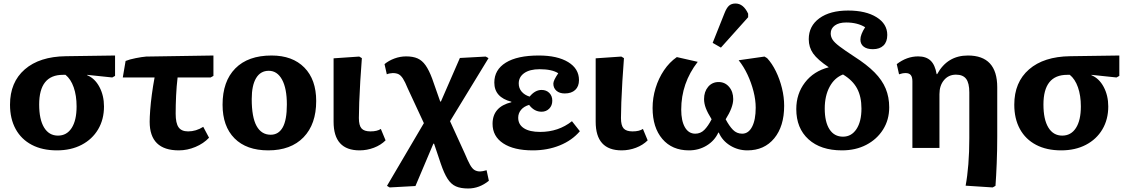

<svg xmlns="http://www.w3.org/2000/svg" viewBox="-20 -842 6432 1093"><path d="M304 14Q221 14 161 -17.5Q101 -49 69 -107.5Q37 -166 37 -246Q37 -374 121 -447Q205 -520 355 -522L635 -526V-410L619 -401L476 -416V-414Q520 -396 546 -347Q572 -298 572 -236Q572 -162 538.5 -105.5Q505 -49 444.5 -17.5Q384 14 304 14ZM310 -70Q360 -70 388 -113.5Q416 -157 416 -236Q416 -298 399.5 -345Q383 -392 353 -416H338Q203 -416 203 -247Q203 -162 231 -116Q259 -70 310 -70Z M998 14Q832 14 832 -149Q832 -174 835 -215Q838 -256 844.5 -304.5Q851 -353 860 -401H679L695 -495Q717 -504 752.5 -511Q788 -518 812 -520L1195 -526V-410L1179 -401H991Q985 -351 982.5 -297.5Q980 -244 980 -195Q980 -141 996.5 -117.5Q1013 -94 1051 -94Q1096 -94 1137 -120L1170 -58Q1139 -25 1092.5 -5.5Q1046 14 998 14Z M1507 14Q1383 14 1315 -54.5Q1247 -123 1247 -246Q1247 -379 1319.5 -452.5Q1392 -526 1526 -526Q1645 -526 1712.5 -457.5Q1780 -389 1780 -267Q1780 -135 1708 -60.5Q1636 14 1507 14ZM1521 -75Q1566 -75 1589.5 -117Q1613 -159 1613 -247Q1613 -339 1585.5 -389Q1558 -439 1510 -439Q1463 -439 1438 -397.5Q1413 -356 1413 -278Q1413 -175 1440.5 -125Q1468 -75 1521 -75Z M2027 14Q1879 14 1879 -149Q1879 -173 1879 -210.5Q1879 -248 1879 -291.5Q1879 -335 1879 -378Q1879 -421 1879 -456Q1879 -491 1879 -510L2025 -520L2040 -511Q2035 -446 2031 -380.5Q2027 -315 2025 -259.5Q2023 -204 2023 -170Q2023 -128 2038 -111Q2053 -94 2089 -94Q2127 -94 2148 -108L2175 -43Q2148 -16 2108.5 -1Q2069 14 2027 14Z M2645 231Q2603 231 2575.5 219Q2548 207 2528 176Q2508 145 2489 89L2451 -24H2447L2345 217L2198 225L2183 216L2393 -141L2301 -339Q2286 -376 2274 -394.5Q2262 -413 2249 -419.5Q2236 -426 2216 -426Q2209 -426 2198.5 -424Q2188 -422 2182 -419L2169 -477Q2193 -497 2225.5 -509Q2258 -521 2292 -521Q2331 -521 2357 -509.5Q2383 -498 2402.5 -470.5Q2422 -443 2440 -395L2486 -264H2490L2598 -512L2745 -520L2761 -511L2542 -152L2626 32Q2643 73 2655.5 95.5Q2668 118 2681.5 126Q2695 134 2713 134Q2726 134 2750 127L2763 187Q2709 231 2645 231Z M3013 14Q2905 14 2844.5 -26Q2784 -66 2784 -137Q2784 -234 2891 -260V-263Q2794 -288 2794 -372Q2794 -445 2859.5 -485.5Q2925 -526 3047 -526Q3153 -526 3214.5 -488.5Q3276 -451 3276 -386Q3276 -350 3254.5 -330Q3233 -310 3195 -310Q3165 -310 3147.5 -325.5Q3130 -341 3130 -366Q3130 -384 3158 -425Q3122 -448 3052 -448Q2996 -448 2964.5 -426Q2933 -404 2933 -367Q2933 -340 2949.5 -320.5Q2966 -301 2995 -292Q3026 -330 3063 -330Q3090 -330 3107 -313Q3124 -296 3124 -269Q3124 -241 3106.5 -223.5Q3089 -206 3063 -206Q3021 -206 2992 -245Q2962 -236 2946 -216.5Q2930 -197 2930 -172Q2930 -133 2962.5 -112Q2995 -91 3055 -91Q3159 -91 3236 -152L3281 -95Q3237 -43 3167 -14.5Q3097 14 3013 14Z M3519 14Q3371 14 3371 -149Q3371 -173 3371 -210.5Q3371 -248 3371 -291.5Q3371 -335 3371 -378Q3371 -421 3371 -456Q3371 -491 3371 -510L3517 -520L3532 -511Q3527 -446 3523 -380.5Q3519 -315 3517 -259.5Q3515 -204 3515 -170Q3515 -128 3530 -111Q3545 -94 3581 -94Q3619 -94 3640 -108L3667 -43Q3640 -16 3600.5 -1Q3561 14 3519 14Z M3902 14Q3806 14 3750.5 -51Q3695 -116 3695 -227Q3695 -285 3712 -340.5Q3729 -396 3760 -442Q3791 -488 3833 -517L3952 -490Q3858 -369 3858 -218Q3858 -154 3879 -117.5Q3900 -81 3938 -81Q3968 -81 3989.5 -102.5Q4011 -124 4031 -163Q4008 -200 3998 -226.5Q3988 -253 3988 -278Q3988 -320 4011 -347.5Q4034 -375 4071 -375Q4107 -375 4130.5 -347.5Q4154 -320 4154 -278Q4154 -231 4111 -163Q4131 -125 4152.5 -103Q4174 -81 4205 -81Q4241 -81 4261.5 -120.5Q4282 -160 4282 -229Q4282 -273 4269.5 -322Q4257 -371 4235.5 -417Q4214 -463 4185 -499L4332 -520L4347 -511Q4375 -481 4397 -436Q4419 -391 4431.5 -340Q4444 -289 4444 -240Q4444 -123 4387.5 -54.5Q4331 14 4235 14Q4181 14 4136.5 -13.5Q4092 -41 4072 -87H4069Q4048 -41 4003 -13.5Q3958 14 3902 14ZM4084 -571 4037 -598 4104 -766Q4116 -797 4130 -809.5Q4144 -822 4167 -822Q4212 -822 4239 -764V-744Z M4773 14Q4652 14 4582.5 -49Q4513 -112 4513 -221Q4513 -308 4562.5 -372.5Q4612 -437 4698 -459Q4634 -502 4609 -537.5Q4584 -573 4584 -619Q4584 -694 4644.5 -738Q4705 -782 4808 -782Q4909 -782 4970 -744Q5031 -706 5031 -643Q5031 -604 5009.5 -583Q4988 -562 4949 -562Q4915 -562 4896.5 -576.5Q4878 -591 4878 -617Q4878 -645 4905 -687Q4861 -714 4797 -714Q4756 -714 4732.5 -697Q4709 -680 4709 -652Q4709 -633 4719.5 -616.5Q4730 -600 4759 -578Q4788 -556 4843 -520Q4915 -474 4958.5 -430Q5002 -386 5022 -337.5Q5042 -289 5042 -231Q5042 -160 5007 -104.5Q4972 -49 4911.5 -17.5Q4851 14 4773 14ZM4779 -64Q4827 -64 4855.5 -107Q4884 -150 4884 -224Q4884 -292 4859 -338.5Q4834 -385 4779 -418Q4730 -399 4702.5 -347.5Q4675 -296 4675 -224Q4675 -148 4702 -106Q4729 -64 4779 -64Z M5631 225 5477 215Q5487 162 5492.5 93Q5498 24 5498 -55V-316Q5498 -369 5480 -393Q5462 -417 5422 -417Q5380 -417 5354 -386Q5328 -355 5328 -306V0H5174V-379Q5174 -404 5164.5 -415Q5155 -426 5136 -426Q5117 -426 5098 -419L5085 -477Q5142 -521 5207 -521Q5252 -521 5277.5 -497Q5303 -473 5312 -420H5315Q5373 -526 5490 -526Q5657 -526 5657 -345V-65Q5657 13 5654 87.5Q5651 162 5647 216Z M6021 14Q5938 14 5878 -17.5Q5818 -49 5786 -107.5Q5754 -166 5754 -246Q5754 -374 5838 -447Q5922 -520 6072 -522L6352 -526V-410L6336 -401L6193 -416V-414Q6237 -396 6263 -347Q6289 -298 6289 -236Q6289 -162 6255.5 -105.5Q6222 -49 6161.5 -17.5Q6101 14 6021 14ZM6027 -70Q6077 -70 6105 -113.5Q6133 -157 6133 -236Q6133 -298 6116.5 -345Q6100 -392 6070 -416H6055Q5920 -416 5920 -247Q5920 -162 5948 -116Q5976 -70 6027 -70Z"/></svg>

Font: Literata 12pt
Style: Bold
Weight: 700
Designer: Latin by Veronika Burian and Jose Scaglione. Greek by Irene Vlachou. Cyrillic by Vera Evstafieva.
Foundry: TypeTogether
Version: Version 3.002